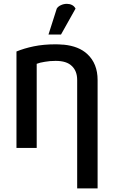

<svg xmlns="http://www.w3.org/2000/svg" viewBox="-20 -785 605 1019"><path d="M498 214.8Q498 71.3 498 -360.4Q498 -447.3 443.4 -498Q398.4 -540 318.4 -547.9Q318.4 -547.9 317.4 -547.9Q317.4 -547.9 316.4 -547.9Q316.4 -547.9 315.4 -547.9Q315.4 -547.9 314.5 -547.9Q313.5 -547.9 313.5 -547.9Q293.9 -549.8 274.4 -549.8Q210.9 -549.8 159.2 -539.1Q107.4 -528.3 67.4 -511.7Q67.4 -341.8 67.4 0Q93.8 0 174.8 0Q174.8 -111.3 174.8 -446.3Q191.4 -453.1 217.8 -457Q244.1 -461.9 275.4 -461.9Q334 -461.9 361.3 -434.6Q389.6 -408.2 389.6 -360.4Q389.6 -168 389.6 214.8Q417 214.8 498 214.8ZM380.9 -739.3Q374 -752.9 361.3 -758.8Q349.6 -764.6 335 -764.6Q318.4 -764.6 303.7 -757.8Q288.1 -751 281.2 -739.3Q266.6 -693.4 237.3 -601.6Q253.9 -601.6 303.7 -601.6Q323.2 -636.7 380.9 -739.3Z"/></svg>

Font: DaxlinePro-Medium
Style: Medium
Weight: 400
Designer: Hans Reichel
Version: Version 7.502; 2006